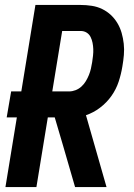

<svg xmlns="http://www.w3.org/2000/svg" viewBox="-20 -755 540 775"><path d="M2 0 48 -281H7L25 -386H66L123 -735H305Q328 -735 350.5 -731.5Q373 -728 392.5 -718.5Q412 -709 427.5 -694.5Q443 -680 454 -661.5Q465 -643 471 -622Q477 -601 479.5 -578.5Q482 -556 480 -533Q478 -510 474 -487Q469 -456 459 -425.5Q449 -395 430 -368Q411 -341 384 -320.5Q357 -300 327 -290L410 0H283L234 -169L201 -281H173L127 0ZM191 -386H259Q272 -386 285 -391Q298 -396 308.5 -405.5Q319 -415 326.5 -427.5Q334 -440 339 -452.5Q344 -465 347 -478Q350 -491 352 -504Q354 -517 355.5 -530.5Q357 -544 356.5 -557Q356 -570 353.5 -582.5Q351 -595 345.5 -606Q340 -617 329.5 -623.5Q319 -630 305 -630H231Z"/></svg>

Font: Iosevka SS18 Extrabold
Style: Italic
Weight: 800
Italic angle: -9°
Monospace: yes
Designer: Belleve Invis
Foundry: Belleve Invis
Version: Version 25.1.1; ttfautohint (v1.8.4)